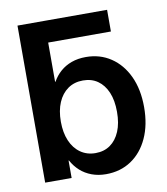

<svg xmlns="http://www.w3.org/2000/svg" viewBox="-83 -797 760 876"><g transform="rotate(-10 297.5 -359.0)"><path d="M121.1 -627 57.1 -727.5H472.2V-627ZM337.9 10.3Q301.8 10.3 271.7 -1Q241.7 -12.2 219.2 -32.5Q196.8 -52.7 181.6 -80.6H179.7V0H57.1V-727.5H181.6V-445.3H183.6Q198.2 -471.7 220.5 -491.2Q242.7 -510.7 272.5 -521.5Q302.2 -532.2 338.9 -532.2Q404.3 -532.2 454.6 -498.5Q504.9 -464.8 533.2 -404.1Q561.5 -343.3 561.5 -261.2Q561.5 -179.2 533.4 -118.2Q505.4 -57.1 455.1 -23.4Q404.8 10.3 337.9 10.3ZM307.6 -92.8Q347.2 -92.8 375.7 -113Q404.3 -133.3 420.2 -170.9Q436 -208.5 436 -261.2Q436 -314.5 420.2 -351.8Q404.3 -389.2 375.7 -409.2Q347.2 -429.2 307.6 -429.2Q267.1 -429.2 237.5 -408.4Q208 -387.7 191.9 -350.1Q175.8 -312.5 175.8 -261.2Q175.8 -210.4 191.9 -172.6Q208 -134.8 237.8 -113.8Q267.6 -92.8 307.6 -92.8Z"/></g></svg>

Font: Inter 28pt SemiBold
Style: Regular
Weight: 600
Designer: Rasmus Andersson
Foundry: rsms
Version: Version 4.001;git-66647c0bb